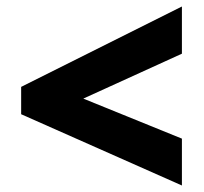

<svg xmlns="http://www.w3.org/2000/svg" viewBox="-20 -657 626 590"><path d="M539 -87 45 -306V-390L539 -637V-492L236 -354L539 -231Z"/></svg>

Font: Noto Sans Meetei Mayek Black
Style: Regular
Weight: 900
Designer: Monotype Design Team and Neelakash Kshetrimayum
Foundry: Monotype Imaging Inc.
Version: Version 2.002; ttfautohint (v1.8.4.7-5d5b)